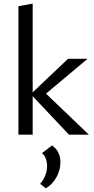

<svg xmlns="http://www.w3.org/2000/svg" viewBox="-20 -738 516 1052"><path d="M358 0 159 -211V0H81V-704L159 -718V-232L353 -416H460L232 -225L467 0ZM200 269Q218 249 228 223.5Q238 198 238 173Q238 149 230.5 130Q223 111 210 101L265 59Q311 90 311 152Q311 193 289.5 232.5Q268 272 231 294Z"/></svg>

Font: Ysabeau Medium
Style: Regular
Weight: 500
Designer: Christian Thalmann (Catharsis Fonts)
Version: Version 0.003